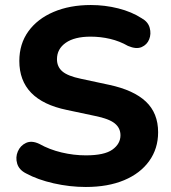

<svg xmlns="http://www.w3.org/2000/svg" viewBox="-20 -735 680 765"><path d="M322 10Q258 10 194 -4.5Q130 -19 84 -44Q56 -58 48.5 -83Q41 -108 51 -131.5Q61 -155 83.5 -165.5Q106 -176 136 -162Q177 -139 225.5 -127.5Q274 -116 322 -116Q396 -116 428 -139Q460 -162 460 -196Q460 -225 437 -243.5Q414 -262 359 -273L246 -297Q57 -336 57 -492Q57 -560 93 -610Q129 -660 193.5 -687.5Q258 -715 342 -715Q398 -715 451.5 -701.5Q505 -688 545 -662Q570 -648 576.5 -624Q583 -600 574.5 -578.5Q566 -557 544.5 -547.5Q523 -538 490 -552Q457 -571 419 -580Q381 -589 341 -589Q277 -589 242 -564.5Q207 -540 207 -499Q207 -469 228.5 -450.5Q250 -432 303 -421L415 -397Q513 -376 561.5 -330Q610 -284 610 -208Q610 -143 574.5 -93.5Q539 -44 474.5 -17Q410 10 322 10Z"/></svg>

Font: Chiron GoRound TC
Style: Bold
Weight: 700
Designer: Ryoko NISHIZUKA 西塚涼子 (kana, bopomofo & ideographs); Paul D. Hunt (Latin, Greek & Cyrillic); Sandoll Communications 산돌커뮤니
Foundry: Adobe
Version: Version 1.000;hotconv 1.1.1;makeotfexe 2.6.0